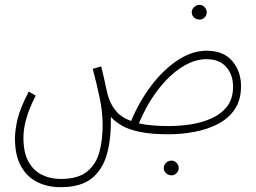

<svg xmlns="http://www.w3.org/2000/svg" viewBox="-20 -543 1062 795"><path d="M231 232Q177 232 134.5 211Q92 190 67 145.5Q42 101 42 31Q42 -4 52.5 -49Q63 -94 99 -164L128 -147Q77 -49 77 27Q77 89 98 126.5Q119 164 154 181Q189 198 231 198Q303 198 340.5 167.5Q378 137 391.5 86.5Q405 36 405 -25Q405 -80 392.5 -139Q380 -198 364 -258L399 -268Q413 -211 419 -180.5Q425 -150 433 -130Q444 -101 464.5 -78.5Q485 -56 523 -42Q557 -124 607.5 -190Q658 -256 717 -294.5Q776 -333 836 -333Q905 -333 941.5 -290.5Q978 -248 978 -186Q978 -129 952 -90.5Q926 -52 882 -29.5Q838 -7 785 3Q732 13 678 13Q608 13 561 3.5Q514 -6 485.5 -22.5Q457 -39 439 -59Q441 27 423.5 92.5Q406 158 360.5 195Q315 232 231 232ZM835 -298Q784 -298 732 -264.5Q680 -231 634 -171Q588 -111 555 -32Q605 -21 679 -21Q723 -21 769.5 -28Q816 -35 856 -53Q896 -71 920.5 -102.5Q945 -134 945 -184Q945 -234 916.5 -266Q888 -298 835 -298ZM806 -462Q793 -462 783.5 -470.5Q774 -479 774 -492Q774 -504 783.5 -513.5Q793 -523 806 -523Q818 -523 827 -513.5Q836 -504 836 -492Q836 -479 827 -470.5Q818 -462 806 -462ZM690 183Q677 183 667.5 174Q658 165 658 153Q658 140 667.5 131Q677 122 690 122Q702 122 711 131Q720 140 720 153Q720 165 711 174Q702 183 690 183Z"/></svg>

Font: Noto Sans Arabic ExtCond ExtLt
Style: Regular
Weight: 200
Width: 2
Designer: Monotype Design Team, Nadine Chahine, Nizar Qandah and Khaled Hosny
Foundry: Monotype Imaging Inc.
Version: Version 2.012; ttfautohint (v1.8.4.7-5d5b)